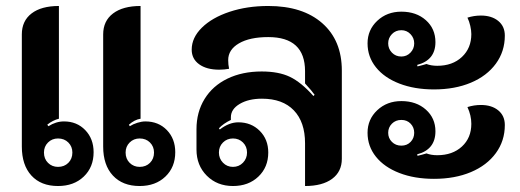

<svg xmlns="http://www.w3.org/2000/svg" viewBox="-20 -613 1740 642"><path d="M53 -123V-498Q53 -543 85.5 -568Q118 -593 177 -593V-216Q168 -214 157 -208.5Q146 -203 138 -196L142 -191Q167 -207 194 -207Q237 -207 265 -178Q293 -149 293 -104Q293 -54 260 -22.5Q227 9 174 9Q117 9 85 -26Q53 -61 53 -123ZM325 -123V-498Q325 -543 358 -568Q391 -593 450 -593V-216Q430 -213 411 -196L414 -191Q425 -198 439.5 -202.5Q454 -207 466 -207Q510 -207 538 -178Q566 -149 566 -104Q566 -54 533 -22.5Q500 9 447 9Q390 9 357.5 -26Q325 -61 325 -123ZM222 -103Q222 -123 208.5 -136.5Q195 -150 174 -150Q154 -150 140.5 -136.5Q127 -123 127 -103Q127 -82 140.5 -68.5Q154 -55 174 -55Q195 -55 208.5 -68.5Q222 -82 222 -103ZM495 -103Q495 -123 481.5 -136.5Q468 -150 447 -150Q427 -150 413.5 -136.5Q400 -123 400 -103Q400 -82 413.5 -68.5Q427 -55 447 -55Q468 -55 481.5 -68.5Q495 -82 495 -103Z M637 -113V-181Q637 -238 664 -282Q691 -326 740.5 -350Q790 -374 855 -374Q912 -374 949.5 -356Q987 -338 1028 -292L1032 -296Q1023 -309 1000 -334V-375Q1000 -489 877 -489Q815 -489 779 -468Q743 -447 743 -412Q743 -397 746 -383Q730 -380 713 -380Q671 -380 646 -398Q621 -416 621 -447Q621 -487 655 -520.5Q689 -554 747.5 -573.5Q806 -593 877 -593Q992 -593 1057.5 -535.5Q1123 -478 1123 -377V-82Q1123 -39 1090.5 -15Q1058 9 1000 9V-134Q1000 -205 962.5 -244Q925 -283 856 -283Q811 -283 781.5 -265.5Q752 -248 752 -221V-212Q727 -200 712 -184L715 -180Q746 -204 777 -204Q820 -204 848.5 -175.5Q877 -147 877 -103Q877 -54 844 -22.5Q811 9 759 9Q706 9 671.5 -25.5Q637 -60 637 -113ZM806 -103Q806 -123 792.5 -136.5Q779 -150 759 -150Q739 -150 725.5 -136.5Q712 -123 712 -103Q712 -83 725.5 -69Q739 -55 759 -55Q779 -55 792.5 -69Q806 -83 806 -103Z M1209 -468Q1209 -513 1241.5 -543.5Q1274 -574 1322 -574Q1372 -574 1404 -545.5Q1436 -517 1436 -472Q1436 -412 1375 -396L1376 -391Q1393 -395 1406 -399Q1422 -393 1442 -393Q1493 -393 1524.5 -422.5Q1556 -452 1556 -499Q1556 -511 1552.5 -526.5Q1549 -542 1543 -554Q1565 -561 1588 -561Q1624 -561 1646 -543Q1668 -525 1668 -494Q1668 -441 1638 -400Q1608 -359 1554.5 -336.5Q1501 -314 1431 -314Q1366 -314 1315.5 -333.5Q1265 -353 1237 -388Q1209 -423 1209 -468ZM1365 -468Q1365 -486 1352.5 -499Q1340 -512 1322 -512Q1303 -512 1290.5 -499Q1278 -486 1278 -468Q1278 -450 1290.5 -437Q1303 -424 1322 -424Q1340 -424 1352.5 -437Q1365 -450 1365 -468ZM1209 -169Q1209 -214 1241.5 -244.5Q1274 -275 1322 -275Q1372 -275 1404 -246.5Q1436 -218 1436 -174Q1436 -113 1375 -97L1376 -92Q1393 -96 1406 -100Q1422 -94 1442 -94Q1493 -94 1524.5 -123Q1556 -152 1556 -199Q1556 -227 1543 -255Q1565 -262 1588 -262Q1624 -262 1646 -244Q1668 -226 1668 -195Q1668 -142 1638 -101Q1608 -60 1554.5 -37.5Q1501 -15 1431 -15Q1366 -15 1315.5 -34.5Q1265 -54 1237 -89Q1209 -124 1209 -169ZM1365 -169Q1365 -187 1353 -199.5Q1341 -212 1322 -212Q1303 -212 1290.5 -199.5Q1278 -187 1278 -169Q1278 -151 1290.5 -138.5Q1303 -126 1322 -126Q1341 -126 1353 -138.5Q1365 -151 1365 -169Z"/></svg>

Font: K2D
Style: Bold
Weight: 700
Designer: Katatrad Aksorn Co.,Ltd.
Foundry: Cadson Demak Co.,Ltd.
Version: Version 1.000; ttfautohint (v1.6)